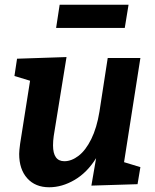

<svg xmlns="http://www.w3.org/2000/svg" viewBox="-20 -779 656 811"><path d="M573 -534 504 -94 573 -73 561 -1 366 5 386 -111Q348 -50 295 -19Q242 12 188 12Q129 12 95 -26Q61 -64 61 -129Q61 -142 65 -172L107 -438L41 -458L52 -531L261 -538L207 -205Q204 -184 204 -165Q204 -98 252 -98Q282 -98 312 -121Q342 -144 365.5 -191.5Q389 -239 400 -307L435 -534ZM232 -759H523L507 -661H217Z"/></svg>

Font: Bitter Pro
Style: Bold Italic
Weight: 700
Italic angle: -9°
Designer: Sol Matas, and Bitter project Authors
Foundry: Sol Matas
Version: Version 1.010